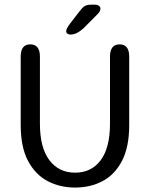

<svg xmlns="http://www.w3.org/2000/svg" viewBox="-20 -814 659 844"><path d="M310 10.5Q243.5 10.5 189.5 -17.8Q135.5 -46 103.2 -106.8Q71 -167.5 71 -265V-565Q71 -619 113 -619Q155.5 -619 155.5 -565V-270Q155.5 -165 197 -110Q238.5 -55 310 -55Q382 -55 422.8 -110Q463.5 -165 463.5 -270V-565Q463.5 -619 506 -619Q548 -619 548 -565V-265Q548 -167.5 516.2 -106.8Q484.5 -46 430.8 -17.8Q377 10.5 310 10.5ZM289 -662Q282.5 -662 276.8 -665.8Q271 -669.5 271 -677Q271 -687.5 287 -709L329 -763.5Q342 -781 352.2 -787.2Q362.5 -793.5 382.5 -793.5H397Q408 -793.5 414.8 -788.5Q421.5 -783.5 421.5 -775.5Q421.5 -764 408 -751L347.5 -690Q332 -676 318 -669Q304 -662 289 -662Z"/></svg>

Font: Sono Monospace
Style: Regular
Weight: 400
Designer: Tyler Finck
Foundry: Tyler Finck
Version: Version 2.112